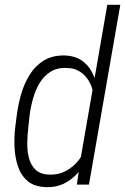

<svg xmlns="http://www.w3.org/2000/svg" viewBox="-20 -770 522 801"><path d="M315.9 -106 427.7 -750H481.9L351.1 0H300.8ZM43.5 -239.3 49.8 -287.6Q55.2 -331.5 68.1 -376.7Q81.1 -421.9 104.5 -459.2Q127.9 -496.6 164.1 -518.3Q200.2 -540 252.9 -538.6Q292.5 -536.6 319.6 -518.6Q346.7 -500.5 362.5 -471.2Q378.4 -441.9 385 -407.2Q391.6 -372.6 389.6 -338.9L365.7 -181.2Q358.9 -144 343.3 -109.4Q327.6 -74.7 303.5 -47.4Q279.3 -20 246.6 -3.9Q213.9 12.2 173.3 10.7Q123 9.3 95 -14.9Q66.9 -39.1 54.4 -77.4Q42 -115.7 40.5 -158.7Q39.1 -201.7 43.5 -239.3ZM103.5 -288.6 98.1 -238.3Q94.7 -210 93.8 -176.3Q92.8 -142.6 100.3 -112.3Q107.9 -82 127.9 -62.3Q147.9 -42.5 187 -41.5Q223.6 -40 255.4 -57.1Q287.1 -74.2 309.6 -103.5Q332 -132.8 341.3 -168L371.1 -349.6Q371.6 -375 365 -398.7Q358.4 -422.4 344.2 -441.9Q330.1 -461.4 309.1 -473.6Q288.1 -485.8 261.2 -486.3Q219.7 -488.8 191.2 -470.9Q162.6 -453.1 145 -423.3Q127.4 -393.6 117.7 -358.4Q107.9 -323.2 103.5 -288.6Z"/></svg>

Font: Roboto Condensed Light
Style: Italic
Weight: 300
Italic angle: -12°
Designer: Christian Robertson
Foundry: Google
Version: Version 3.0; 2020